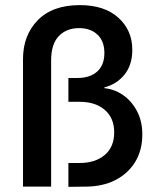

<svg xmlns="http://www.w3.org/2000/svg" viewBox="-20 -730 619 751"><path d="M247.5 0.8V-92.5H291.7Q352.5 -92.5 389.6 -123.8Q426.7 -155 426.7 -212.5Q426.7 -268.3 390 -300Q353.3 -331.7 292.5 -331.7H247.5V-425H282.5Q332.5 -425 360.4 -450.4Q388.3 -475.8 388.3 -522.5Q388.3 -569.2 361.2 -594.6Q334.2 -620 289.2 -620Q240 -620 210 -588.8Q180 -557.5 180 -494.2V0H70V-499.2Q70 -591.7 127.5 -650.8Q185 -710 292.5 -710Q388.3 -710 442.9 -660.8Q497.5 -611.7 497.5 -535Q497.5 -475.8 466.7 -437.9Q435.8 -400 388.3 -388.3V-385Q426.7 -381.7 460.4 -358.8Q494.2 -335.8 515.4 -296.2Q536.7 -256.7 536.7 -204.2Q536.7 -142.5 508.8 -96.7Q480.8 -50.8 430.8 -25.4Q380.8 0 313.3 0Z"/></svg>

Font: Funnel Sans Medium
Style: Regular
Weight: 500
Version: Version 1.000; Beta; Release 5; Build 24; ttfautohint (v1.8.